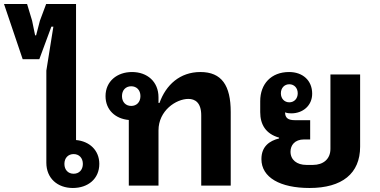

<svg xmlns="http://www.w3.org/2000/svg" viewBox="-111 -925 1895 957"><path d="M252 12C328 12 384 -34 384 -108C384 -176 335 -221 268 -227V-905H119L88 -822L69 -749H64L49 -822L24 -905H-91L2 -630H85L145 -792H155L120 -573V-114C120 -36 176 12 252 12ZM256 -59C229 -59 210 -78 210 -108C210 -138 229 -157 256 -157C283 -157 302 -138 302 -108C302 -78 283 -59 256 -59Z M531 0H679V-275C679 -374 767 -432 828 -432C861 -432 892 -414 892 -350V0H1039V-367C1039 -499 994 -566 888 -566C786 -566 716 -502 684 -412H679V-440C679 -518 623 -566 547 -566C473 -566 415 -520 415 -446C415 -377 464 -333 531 -327ZM543 -397C516 -397 497 -416 497 -446C497 -476 516 -495 543 -495C570 -495 589 -476 589 -446C589 -416 570 -397 543 -397Z M1435 -230V-326H1358C1323 -326 1310 -339 1310 -365C1320 -361 1330 -360 1341 -360C1398 -360 1445 -398 1445 -458C1445 -524 1398 -566 1330 -566C1240 -566 1186 -506 1186 -421V-366C1186 -305 1213 -258 1280 -239V-235C1232 -223 1192 -195 1192 -132C1192 -40 1286 12 1432 12C1594 12 1684 -60 1684 -194V-554H1536V-183C1536 -132 1500 -103 1449 -103H1416C1369 -103 1337 -128 1337 -169C1337 -200 1357 -230 1405 -230ZM1331 -415C1307 -415 1289 -433 1289 -460C1289 -487 1307 -505 1331 -505C1355 -505 1373 -487 1373 -460C1373 -433 1355 -415 1331 -415Z"/></svg>

Font: IBM Plex Thai Looped
Style: Bold
Weight: 700
Designer: Mike Abbink, Paul van der Laan, Pieter van Rosmalen, Ben Mitchell, Mark Frömberg
Foundry: Bold Monday
Version: Version 1.0